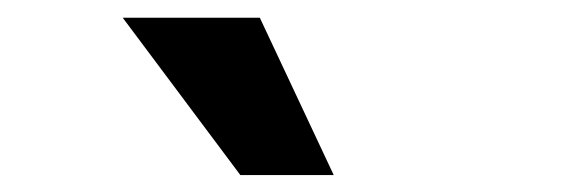

<svg xmlns="http://www.w3.org/2000/svg" viewBox="-20 -838 660 220"><path d="M120.6 -817.7H277.7L362.4 -637.4H255.4Z"/></svg>

Font: Monaspace Xenon Var
Style: Regular
Weight: 400
Designer: Riley Cran and the Lettermatic Team
Version: Version 1.000 (Monaspace Xenon Var)